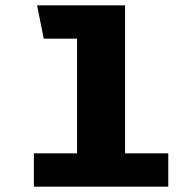

<svg xmlns="http://www.w3.org/2000/svg" viewBox="-20 -700 704 720"><path d="M449 -125H611V0H107V-125H269V-555H144L119 -680H449Z"/></svg>

Font: Martel Sans Heavy
Style: Regular
Weight: 900
Designer: Dan Reynolds and Mathieu Réguer
Foundry: Dan Reynolds and Mathieu Réguer
Version: Version 1.001;PS 001.001;hotconv 1.0.70;makeotf.lib2.5.58329